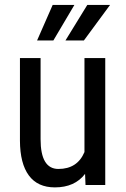

<svg xmlns="http://www.w3.org/2000/svg" viewBox="-20 -770 523 799"><path d="M334 -46.4Q291 9.8 208.5 9.8Q136.7 9.8 100.1 -39.8Q63.5 -89.4 63 -184.1V-528.3H148.9V-190.4Q148.9 -66.9 223.1 -66.9Q301.8 -66.9 331.5 -137.2V-528.3H418V0H335.9ZM343.3 -749.5H438L329.1 -601.6H252.4ZM199.2 -749.5H289.6L202.1 -601.6H134.3Z"/></svg>

Font: Roboto Condensed
Style: Regular
Weight: 400
Designer: Google
Version: Version 2.001047; 2015